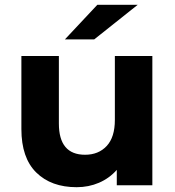

<svg xmlns="http://www.w3.org/2000/svg" viewBox="-20 -771 727 799"><path d="M614 -538V0H466V-64Q435 -29 392 -10.5Q349 8 299 8Q193 8 131 -53Q69 -114 69 -234V-538H225V-257Q225 -127 334 -127Q390 -127 424 -163.5Q458 -200 458 -272V-538ZM385 -751H553L372 -607H250Z"/></svg>

Font: Montserrat-Bold
Style: Bold
Weight: 700
Version: Version 7.200